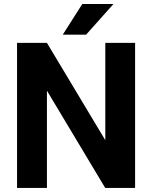

<svg xmlns="http://www.w3.org/2000/svg" viewBox="-20 -921 746 941"><path d="M642.1 -710.9V0H495.6L210 -476.6V0H63.5V-710.9H210L496.1 -233.9V-710.9ZM287.6 -751 383.3 -901.4H536.1L401.9 -751Z"/></svg>

Font: Vazirmatn RD
Style: Bold
Weight: 700
Designer: Saber Rastikerdar
Foundry: Saber Rastikerdar
Version: Version 32.102